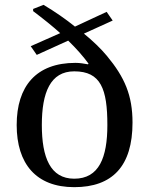

<svg xmlns="http://www.w3.org/2000/svg" viewBox="-20 -762 617 794"><path d="M49 -245C49 -85 129 12 287 12C445 12 528 -75 528 -255C528 -367 496 -442 422 -531C398 -560 365 -592 327 -623L446 -677L421 -713L290 -652C253 -682 207 -714 160 -742L117 -725V-716C158 -685 197 -654 229 -625L107 -571L132 -535L262 -594C296 -561 324 -529 346 -499L344 -496C327 -499 311 -502 292 -502C129 -502 49 -405 49 -245ZM153 -245C153 -379 188 -467 287 -467C397 -467 424 -394 424 -245C424 -111 390 -23 287 -23C188 -23 153 -111 153 -245Z"/></svg>

Font: Lingua Franca
Style: Regular
Weight: 400
Version: Version 1.19